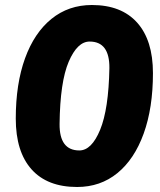

<svg xmlns="http://www.w3.org/2000/svg" viewBox="-20 -736 640 767"><path d="M288 11Q169 11 106 -59.5Q43 -130 43 -262Q43 -401 80 -503Q117 -605 185.5 -660.5Q254 -716 347 -716Q465 -716 528 -645.5Q591 -575 591 -444Q591 -305 554 -202.5Q517 -100 449 -44.5Q381 11 288 11ZM297 -135Q346 -135 380 -217.5Q414 -300 417 -464Q418 -570 338 -570Q289 -570 254.5 -489.5Q220 -409 218 -241Q217 -135 297 -135Z"/></svg>

Font: Nunito Sans Black
Style: Italic
Weight: 900
Italic angle: -9°
Designer: Vernon Adams
Foundry: Vernon Adams
Version: Version 3.006; ttfautohint (v1.8.3)